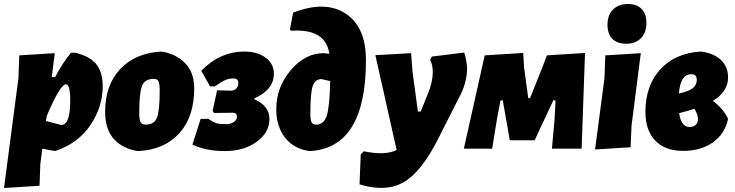

<svg xmlns="http://www.w3.org/2000/svg" viewBox="-29 -741 3665 957"><path d="M244 -476 229 -357H246Q283 -428 325 -478H348Q422 -459 452.5 -419Q483 -379 483 -311Q483 -209 422 -118Q361 -27 248 11H241L182 0L172 76L168 185L-9 196L63 -352L67 -465ZM300 -321Q271 -321 204 -163L200 -138L276 -118Q321 -118 321 -238Q321 -321 300 -321Z M773 -484 789 -482Q859 -466 899 -420.5Q939 -375 939 -301Q939 -159 865 -77Q791 5 661 12L645 10Q495 -24 495 -183Q495 -316 569.5 -396Q644 -476 773 -484ZM738 -348Q692 -348 678.5 -312Q665 -276 665 -179Q665 -145 671.5 -132.5Q678 -120 697 -120Q741 -120 754 -156Q767 -192 767 -290Q767 -323 761 -335.5Q755 -348 738 -348Z M1091 12Q1000 12 930 -20L971 -148L1009 -149Q1033 -132 1049.5 -127Q1066 -122 1096 -122Q1120 -122 1136 -132.5Q1152 -143 1152 -159Q1152 -180 1129 -179L1037 -178L1031 -189L1053 -291L1121 -289Q1138 -289 1148.5 -299.5Q1159 -310 1159 -327Q1159 -350 1134 -350Q1112 -350 1094 -342Q1076 -334 1041 -310L1018 -311L974 -388Q1067 -484 1190 -484Q1254 -484 1295 -453.5Q1336 -423 1336 -374Q1336 -293 1239 -251V-246Q1314 -214 1314 -148Q1314 -80 1250 -34Q1186 12 1091 12Z M1515 12Q1437 2 1392.5 -54Q1348 -110 1348 -197Q1348 -306 1420 -391Q1492 -476 1584 -476Q1595 -475 1613 -473Q1602 -538 1555.5 -565.5Q1509 -593 1422 -588L1416 -594L1432 -678Q1592 -740 1693.5 -673.5Q1795 -607 1795 -441Q1795 -3 1515 12ZM1518 -174Q1518 -143 1524 -131.5Q1530 -120 1547 -120Q1585 -120 1599.5 -164Q1614 -208 1617 -337L1572 -347Q1540 -345 1529 -310Q1518 -275 1518 -174Z M2020 -476 2027 -385 2054 -185H2068L2103 -272Q2128 -332 2128 -382Q2128 -419 2115 -442L2123 -459L2285 -479Q2299 -430 2299 -401Q2299 -324 2255 -247L2155 -49Q2071 117 1982.5 167.5Q1894 218 1763 178L1769 29L1784 13Q1890 35 1948 7L1842 -466Z M2283 0 2387 -465 2579 -477 2583 -406 2604 -252H2613L2672 -399L2697 -465L2887 -477L2870 0H2722L2735 -143L2740 -241H2729L2636 -42H2512L2477 -241H2466L2450 -159L2424 0Z M3101 -721Q3145 -721 3169 -696.5Q3193 -672 3193 -627Q3193 -579 3166 -551Q3139 -523 3093 -523Q3047 -523 3023 -547.5Q2999 -572 2999 -618Q2999 -666 3026.5 -693.5Q3054 -721 3101 -721ZM3165 -476 3119 -116 3114 -7 2937 4 2984 -352 2988 -465Z M3376 11Q3286 11 3237 -40Q3188 -91 3188 -183Q3188 -314 3262 -395Q3336 -476 3463 -484L3479 -482Q3537 -471 3568.5 -438Q3600 -405 3600 -355Q3600 -284 3524 -238Q3572 -204 3599 -151V-144Q3582 -71 3522.5 -30Q3463 11 3376 11ZM3417 -371Q3362 -371 3355 -275Q3404 -286 3424 -301.5Q3444 -317 3444 -343Q3444 -371 3417 -371ZM3450 -146Q3450 -171 3432 -199Q3401 -188 3356 -177Q3366 -108 3408 -108Q3427 -108 3438.5 -118.5Q3450 -129 3450 -146Z"/></svg>

Font: Alegreya Sans SC Black
Style: Italic
Weight: 900
Italic angle: -7°
Designer: Juan Pablo del Peral
Foundry: Huerta Tipografica
Version: Version 2.007